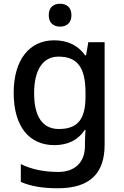

<svg xmlns="http://www.w3.org/2000/svg" viewBox="-20 -764 660 1024"><path d="M301 -744C267 -744 240 -727 240 -683C240 -640 267 -622 301 -622C333 -622 361 -640 361 -683C361 -727 333 -744 301 -744ZM269 -549C135 -549 53 -443 53 -269C53 -91 134 10 270 10C343 10 397 -18 432 -71H436C435 -56 433 -20 433 -4V15C433 101 380 153 291 153C212 153 145 138 91 111V206C145 230 209 240 289 240C459 240 538 161 538 8V-539H451L439 -469H434C396 -522 341 -549 269 -549ZM292 -462C393 -462 436 -404 436 -269V-248C436 -128 394 -76 294 -76C207 -76 162 -142 162 -267C162 -392 209 -462 292 -462Z"/></svg>

Font: Noto Sans Cherokee Medium
Style: Regular
Weight: 500
Designer: Monotype Design Team
Foundry: Monotype Imaging Inc.
Version: Version 2.001